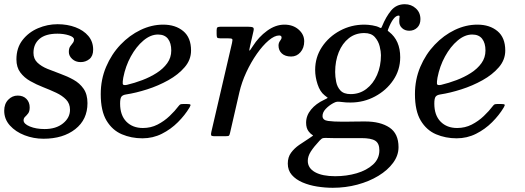

<svg xmlns="http://www.w3.org/2000/svg" viewBox="-23 -647 2493 912"><path d="M309.5 -125.5Q309.5 -155 291 -174Q272.5 -193 243.8 -206.5Q215 -220 182.2 -232.8Q149.5 -245.5 120.8 -261.8Q92 -278 73.5 -302.8Q55 -327.5 55 -365Q55 -419.5 84 -456.8Q113 -494 157.8 -513Q202.5 -532 250.5 -532Q297 -532 335.5 -517.5Q374 -503 396.8 -476Q419.5 -449 419.5 -411Q419.5 -381 401.8 -366.5Q384 -352 360 -352Q336 -352 320 -366.8Q304 -381.5 304 -400Q304 -417 310.2 -426.2Q316.5 -435.5 322.5 -442.5Q328.5 -449.5 328.5 -459.5Q328.5 -471.5 304.2 -479.2Q280 -487 250 -487Q193.5 -487 164.8 -462.5Q136 -438 136 -396Q136 -367.5 154.5 -349.8Q173 -332 202.2 -320Q231.5 -308 264.2 -296.2Q297 -284.5 326.2 -268.2Q355.5 -252 374 -225.5Q392.5 -199 392.5 -157Q392.5 -79 334.5 -33.5Q276.5 12 183.5 12Q136.5 12 93.8 -4.5Q51 -21 24 -51Q-3 -81 -3 -121Q-3 -153.5 16 -173.2Q35 -193 61 -193Q87.5 -193 102.8 -177Q118 -161 118 -137Q118 -118 110.8 -108.5Q103.5 -99 96.2 -92.2Q89 -85.5 89 -75.5Q89 -58.5 118.8 -46.2Q148.5 -34 189 -34Q243 -34 276.2 -60.8Q309.5 -87.5 309.5 -125.5Z M455.5 -200Q455.5 -269.5 481 -329.5Q506.5 -389.5 549.2 -434.5Q592 -479.5 644.8 -504.8Q697.5 -530 752 -530Q810.5 -530 847.5 -499.2Q884.5 -468.5 884.5 -407Q884.5 -363 854.2 -327.8Q824 -292.5 776.5 -266Q729 -239.5 675.8 -222.5Q622.5 -205.5 576.5 -198.5Q559.5 -196 553.5 -187.5Q547.5 -179 547.5 -155Q547.5 -99.5 577.2 -69.2Q607 -39 656 -39Q693.5 -39 725.2 -55.2Q757 -71.5 782.5 -95.8Q808 -120 826 -144Q830.5 -150 834.5 -151.5Q838.5 -153 849.5 -153H864Q878.5 -153 881.2 -150.2Q884 -147.5 877 -136Q855.5 -100 822 -66.5Q788.5 -33 745.8 -11.5Q703 10 653.5 10Q601 10 555.8 -9.2Q510.5 -28.5 483 -74.2Q455.5 -120 455.5 -200ZM580 -244Q616 -252.5 653 -266.5Q690 -280.5 721.2 -300.5Q752.5 -320.5 771.5 -347Q790.5 -373.5 790.5 -407Q790.5 -442.5 774.8 -462.8Q759 -483 727.5 -483Q692 -483 658 -454.2Q624 -425.5 598.5 -379Q573 -332.5 562.5 -278Q559 -258 560 -249Q561 -240 580 -244Z M1024.5 -520H1155.5Q1173 -520 1178.8 -516.5Q1184.5 -513 1181 -499L1165 -429Q1160 -408 1161.8 -406.5Q1163.5 -405 1178 -428Q1206 -472 1246 -501Q1286 -530 1328 -530Q1368.5 -530 1395.2 -506.8Q1422 -483.5 1422 -451Q1422 -419.5 1404.2 -399Q1386.5 -378.5 1360 -378.5Q1331.5 -378.5 1315.8 -393Q1300 -407.5 1300 -430.5Q1300 -443.5 1307.2 -452.8Q1314.5 -462 1314.5 -468.5Q1314.5 -478.5 1303 -478.5Q1281 -478.5 1253 -454.8Q1225 -431 1197.2 -391.5Q1169.5 -352 1147.2 -304.2Q1125 -256.5 1114 -208.5L1070 -17Q1067.5 -5.5 1064.8 -2.8Q1062 0 1047.5 0H996.5Q981 0 979.8 -5Q978.5 -10 981 -21L1079 -442.5Q1082.5 -458 1080 -461.5Q1077.5 -465 1058.5 -465H1022.5Q1010.5 -465 1008.2 -469.2Q1006 -473.5 1006 -486V-504Q1006 -515 1010.5 -517.5Q1015 -520 1024.5 -520Z M1344 130Q1344 99.5 1359.5 78.5Q1375 57.5 1398 41.5Q1421 25.5 1444 11Q1460 0.5 1462.8 -1.8Q1465.5 -4 1459.5 -7Q1453.5 -10 1444 -21.5Q1431 -37.5 1431 -64Q1431 -98 1454.5 -126.5Q1478 -155 1517 -173Q1534.5 -181.5 1533.8 -182.5Q1533 -183.5 1518.5 -194.5Q1497 -211.5 1485.5 -246.5Q1474 -281.5 1474 -315Q1474 -375 1506.2 -423.8Q1538.5 -472.5 1591.8 -501.2Q1645 -530 1708 -530Q1724.5 -530 1746 -526.5Q1767.5 -523 1780 -516Q1785.5 -513 1787.5 -514.5Q1789.5 -516 1791.5 -521.5Q1810.5 -568 1835.2 -597.5Q1860 -627 1900 -627Q1930.5 -627 1952.2 -607.2Q1974 -587.5 1974 -556Q1974 -530.5 1958.8 -515.8Q1943.5 -501 1921 -501Q1900 -501 1886.5 -513.8Q1873 -526.5 1873.5 -545Q1873.5 -558.5 1874.8 -565.8Q1876 -573 1871 -573Q1845.5 -573 1820.5 -507.5Q1818 -501 1819.5 -500.2Q1821 -499.5 1825.5 -495.5Q1878 -454.5 1878 -375Q1878 -315 1845 -266.2Q1812 -217.5 1758.2 -188.8Q1704.5 -160 1642 -160Q1631 -160 1620.8 -160.5Q1610.5 -161 1600.5 -162.5Q1586 -164.5 1578.2 -163.8Q1570.5 -163 1559 -156.5Q1539 -145.5 1524 -129.5Q1509 -113.5 1509 -96Q1509 -76 1535.5 -72.5Q1562 -69 1601 -69Q1613 -69 1634 -69.2Q1655 -69.5 1676.8 -69.8Q1698.5 -70 1711.5 -70Q1784 -70 1827 -41.2Q1870 -12.5 1870 52Q1870 91.5 1844.2 126.5Q1818.5 161.5 1774.5 188.2Q1730.5 215 1674.5 230Q1618.5 245 1557.5 245Q1521 245 1483.2 239Q1445.5 233 1414 219.5Q1382.5 206 1363.2 184Q1344 162 1344 130ZM1569 -305Q1569 -283 1573.8 -258.5Q1578.5 -234 1594.2 -217Q1610 -200 1642.5 -200Q1685 -200 1717.2 -224.5Q1749.5 -249 1768 -291Q1786.5 -333 1786.5 -385Q1786.5 -402 1780.5 -426.8Q1774.5 -451.5 1757.5 -470.8Q1740.5 -490 1707.5 -490Q1665 -490 1634 -465.5Q1603 -441 1586 -399Q1569 -357 1569 -305ZM1495 21Q1467.5 50.5 1453.2 73Q1439 95.5 1439 117Q1439 151.5 1473.5 170.8Q1508 190 1569 190Q1623.5 190 1671.2 176Q1719 162 1749 134.5Q1779 107 1779 67Q1779 34 1759.5 21.5Q1740 9 1693.5 9H1585Q1572.5 9 1560.5 9Q1548.5 9 1537.5 8.5Q1519 7.5 1511.8 9Q1504.5 10.5 1495 21Z M1948 -200Q1948 -269.5 1973.5 -329.5Q1999 -389.5 2041.8 -434.5Q2084.5 -479.5 2137.2 -504.8Q2190 -530 2244.5 -530Q2303 -530 2340 -499.2Q2377 -468.5 2377 -407Q2377 -363 2346.8 -327.8Q2316.5 -292.5 2269 -266Q2221.5 -239.5 2168.2 -222.5Q2115 -205.5 2069 -198.5Q2052 -196 2046 -187.5Q2040 -179 2040 -155Q2040 -99.5 2069.8 -69.2Q2099.5 -39 2148.5 -39Q2186 -39 2217.8 -55.2Q2249.5 -71.5 2275 -95.8Q2300.5 -120 2318.5 -144Q2323 -150 2327 -151.5Q2331 -153 2342 -153H2356.5Q2371 -153 2373.8 -150.2Q2376.5 -147.5 2369.5 -136Q2348 -100 2314.5 -66.5Q2281 -33 2238.2 -11.5Q2195.5 10 2146 10Q2093.5 10 2048.2 -9.2Q2003 -28.5 1975.5 -74.2Q1948 -120 1948 -200ZM2072.5 -244Q2108.5 -252.5 2145.5 -266.5Q2182.5 -280.5 2213.8 -300.5Q2245 -320.5 2264 -347Q2283 -373.5 2283 -407Q2283 -442.5 2267.2 -462.8Q2251.5 -483 2220 -483Q2184.5 -483 2150.5 -454.2Q2116.5 -425.5 2091 -379Q2065.5 -332.5 2055 -278Q2051.5 -258 2052.5 -249Q2053.5 -240 2072.5 -244Z"/></svg>

Font: Besley
Style: Italic
Weight: 400
Italic angle: -13°
Designer: Owen Earl
Foundry: indestructible type*
Version: Version 4.000; ttfautohint (v1.8.4.7-5d5b)